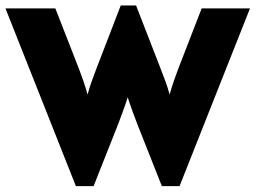

<svg xmlns="http://www.w3.org/2000/svg" viewBox="-23 -655 915 687"><path d="M248.6 11.1 -3.5 -625H175L259.7 -408.3Q268.1 -386.1 275.3 -365.3Q282.6 -344.4 290.3 -316.7Q297.9 -344.4 305.6 -365.3Q313.2 -386.1 321.5 -408.3L409 -635.4H463.9L552.1 -408.3Q560.4 -386.1 568.4 -365.3Q576.4 -344.4 584 -316.7Q591.7 -344.4 599 -365.3Q606.2 -386.1 614.6 -408.3L698.6 -625H871.5L619.4 11.1H556.2L468.8 -209.7Q460.4 -231.9 451.7 -255.2Q443.1 -278.5 434 -306.9Q425 -278.5 416.3 -255.2Q407.6 -231.9 399.3 -209.7L311.8 11.1Z"/></svg>

Font: Afacad Flux ExtraBold
Style: Regular
Weight: 800
Designer: Kristian Moeller
Foundry: Dicotype
Version: Version 1.100